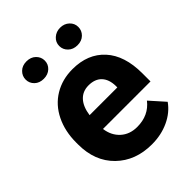

<svg xmlns="http://www.w3.org/2000/svg" viewBox="-210 -840 961 961"><g transform="rotate(-45 270.5 -360.0)"><path d="M35.2 0ZM297.4 9.8Q181.2 9.8 108.2 -61.5Q35.2 -132.8 35.2 -251.5V-265.1Q35.2 -344.7 65.9 -407.5Q96.7 -470.2 153.1 -504.2Q209.5 -538.1 281.7 -538.1Q390.1 -538.1 452.4 -469.7Q514.6 -401.4 514.6 -275.9V-218.3H178.2Q185.1 -166.5 219.5 -135.3Q253.9 -104 306.6 -104Q388.2 -104 434.1 -163.1L503.4 -85.4Q471.7 -40.5 417.5 -15.4Q363.3 9.8 297.4 9.8ZM281.2 -423.8Q239.3 -423.8 213.1 -395.5Q187 -367.2 179.7 -314.5H376V-325.7Q375 -372.6 350.6 -398.2Q326.2 -423.8 281.2 -423.8ZM214.4 -666.5Q214.4 -640.6 195.3 -622.8Q176.3 -605 146.5 -605Q116.2 -605 97.7 -623Q79.1 -641.1 79.1 -666.5Q79.1 -691.9 97.7 -710.2Q116.2 -728.5 146.5 -728.5Q176.8 -728.5 195.6 -710.2Q214.4 -691.9 214.4 -666.5ZM316.9 -666.5Q316.9 -692.9 336.7 -710.7Q356.4 -728.5 384.8 -728.5Q413.6 -728.5 432.9 -710.4Q452.1 -692.4 452.1 -666.5Q452.1 -641.1 433.6 -622.8Q415 -604.5 384.8 -604.5Q354.5 -604.5 335.7 -622.8Q316.9 -641.1 316.9 -666.5Z"/></g></svg>

Font: Roboto
Style: Bold
Weight: 700
Designer: Google
Version: Version 2.134; 2016; ttfautohint (v1.6)